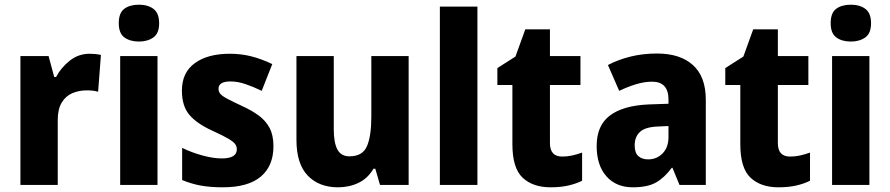

<svg xmlns="http://www.w3.org/2000/svg" viewBox="-20 -788 3791 818"><path d="M362 -559Q387 -559 410 -554L398 -397Q380 -403 350 -403Q316 -403 288 -391Q260 -379 243 -351Q226 -323 226 -277V0H67V-549H187L211 -460H219Q239 -499 276.5 -529Q314 -559 362 -559Z M572 -768Q610 -768 634 -750Q658 -732 658 -689Q658 -646 633.5 -628.5Q609 -611 572 -611Q534 -611 510 -628.5Q486 -646 486 -689Q486 -733 509.5 -750.5Q533 -768 572 -768ZM651 -549V0H492V-549Z M1145 -165Q1145 -81 1091 -35.5Q1037 10 929 10Q878 10 837.5 3Q797 -4 756 -21V-158Q797 -138 843 -125.5Q889 -113 925 -113Q989 -113 989 -152Q989 -164 982 -174Q975 -184 953 -197Q931 -210 885 -231Q819 -261 787 -298.5Q755 -336 755 -402Q755 -479 810 -519Q865 -559 959 -559Q1007 -559 1050.5 -548Q1094 -537 1140 -515L1095 -401Q1060 -418 1026.5 -429.5Q993 -441 962 -441Q911 -441 911 -410Q911 -398 918 -389Q925 -380 946 -368.5Q967 -357 1010 -337Q1052 -318 1082 -296Q1112 -274 1128.5 -243Q1145 -212 1145 -165Z M1721 -549V0H1599L1579 -69H1571Q1547 -28 1507.5 -9Q1468 10 1420 10Q1339 10 1291 -40Q1243 -90 1243 -192V-549H1402V-237Q1402 -180 1417.5 -151Q1433 -122 1469 -122Q1525 -122 1543.5 -165.5Q1562 -209 1562 -290V-549Z M2014 0H1854V-760H2014Z M2375 -121Q2397 -121 2417.5 -125.5Q2438 -130 2460 -138V-18Q2434 -5 2401 2.5Q2368 10 2326 10Q2250 10 2206.5 -31Q2163 -72 2163 -174V-426H2099V-498L2176 -547L2218 -663H2323V-549H2453V-426H2323V-178Q2323 -121 2375 -121Z M2779 -560Q2878 -560 2932.5 -510.5Q2987 -461 2987 -363V0H2875L2845 -73H2842Q2810 -30 2774 -10Q2738 10 2676 10Q2605 10 2563.5 -37Q2522 -84 2522 -166Q2522 -253 2578 -295.5Q2634 -338 2742 -343L2828 -346V-364Q2828 -440 2758 -440Q2726 -440 2691 -429.5Q2656 -419 2618 -401L2570 -511Q2614 -534 2666.5 -547Q2719 -560 2779 -560ZM2783 -249Q2729 -247 2706.5 -226Q2684 -205 2684 -169Q2684 -137 2699.5 -123Q2715 -109 2741 -109Q2778 -109 2803 -134.5Q2828 -160 2828 -204V-251Z M3346 -121Q3368 -121 3388.5 -125.5Q3409 -130 3431 -138V-18Q3405 -5 3372 2.5Q3339 10 3297 10Q3221 10 3177.5 -31Q3134 -72 3134 -174V-426H3070V-498L3147 -547L3189 -663H3294V-549H3424V-426H3294V-178Q3294 -121 3346 -121Z M3605 -768Q3643 -768 3667 -750Q3691 -732 3691 -689Q3691 -646 3666.5 -628.5Q3642 -611 3605 -611Q3567 -611 3543 -628.5Q3519 -646 3519 -689Q3519 -733 3542.5 -750.5Q3566 -768 3605 -768ZM3684 -549V0H3525V-549Z"/></svg>

Font: Noto Sans Gurmukhi SemiCondensed ExtraBold
Style: Regular
Weight: 800
Width: 4
Designer: Jelle Bosma - Monotype Design Team
Foundry: Monotype Imaging Inc.
Version: Version 2.004; ttfautohint (v1.8.4.7-5d5b)